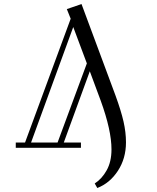

<svg xmlns="http://www.w3.org/2000/svg" viewBox="-20 -732 777 951"><path d="M58.1 0V-25.9H104L330.1 -639.2L311 -687L383.8 -711.9L551.8 -259.8Q579.6 -183.6 591.8 -130.1Q604 -76.7 604 -26.9Q604 52.7 564 114Q523.9 175.3 461.9 199.2L449.2 176.8Q484.9 153.8 508.5 111.3Q532.2 68.8 532.2 7.8Q532.2 -86.4 479 -232.9L424.8 -378.9L295.9 -25.9H380.9V0ZM133.8 -25.9H265.1L410.2 -418L342.8 -598.1Z"/></svg>

Font: Dehuti Alt
Style: Book
Weight: 400
Version: Version 1.2